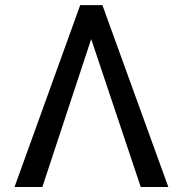

<svg xmlns="http://www.w3.org/2000/svg" viewBox="-20 -748 730 768"><path d="M336.9 -615.2 311.5 -727.5H389.6L653.3 0H543ZM149.4 0H38.1L300.8 -727.5H378.9L352.5 -615.2Z"/></svg>

Font: Intratopia Thin
Style: Regular
Weight: 100
Designer: Rasmus Andersson
Foundry: rsms
Version: Version 3.000;Glyphs 3.2.3 (3260)